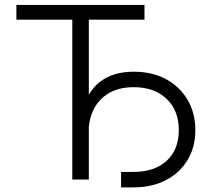

<svg xmlns="http://www.w3.org/2000/svg" viewBox="-20 -748 885 800"><path d="M48.3 -666V-727.5H582V-666H350.1V0H281.2V-666ZM484.4 32.7V-31.7H536.6Q624.5 -31.7 674.8 -78.4Q725.1 -125 725.1 -205.6Q725.1 -287.6 674.1 -336.2Q623 -384.8 536.6 -384.8Q449.2 -384.8 398.9 -332.8Q348.6 -280.8 348.6 -189.9H313.5Q313.5 -272.9 338.9 -331.1Q364.3 -389.2 414.3 -419.2Q464.4 -449.2 537.6 -449.2Q613.3 -449.2 670.9 -418.5Q728.5 -387.7 761.2 -332.8Q793.9 -277.8 793.9 -205.6Q793.9 -134.8 761.5 -81.1Q729 -27.3 671.1 2.7Q613.3 32.7 536.6 32.7Z"/></svg>

Font: Inter 17pt Light
Style: Regular
Weight: 300
Version: Version 4.001;git-66647c0bb